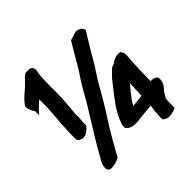

<svg xmlns="http://www.w3.org/2000/svg" viewBox="-194 -940 1110 1110"><g transform="rotate(-45 361.0 -385.0)"><path d="M29 -628C28 -606 42 -582 50 -572V-540L76 -567C88 -580 101 -591 115 -604V-556C115 -517 110 -478 108 -439C106 -425 104 -413 105 -394C105 -383 104 -374 103 -361C101 -341 103 -319 102 -304V-288L104 -285C118 -257 157 -263 174 -279C178 -282 189 -289 197 -301L200 -304V-309C200 -317 201 -325 201 -336L203 -359C204 -367 204 -376 203 -385C203 -399 204 -411 206 -426C210 -471 214 -516 214 -565V-603C214 -644 214 -686 220 -719C225 -734 226 -754 208 -765L205 -767H201C191 -768 165 -774 150 -755L123 -728C98 -700 56 -674 31 -635L29 -632ZM114 -94C108 -81 90 -36 123 -27L125 -26H128C157 -27 179 -34 198 -45C223 -94 264 -161 293 -211C309 -238 328 -264 345 -292C366 -325 399 -383 419 -419C443 -461 471 -498 496 -542C516 -577 542 -621 564 -656L589 -697L587 -703C581 -726 547 -739 521 -725L487 -715C470 -687 443 -643 427 -614L410 -585C395 -558 378 -535 360 -507C329 -458 296 -392 264 -345C215 -266 160 -178 115 -95ZM349 -136C365 -114 392 -107 423 -110C461 -114 505 -119 546 -122C546 -120 545 -117 544 -113V-111C543 -103 539 -87 539 -74V-65C538 -58 537 -50 537 -40V-18C547 -10 556 -1 577 -1C600 -1 618 -8 634 -15V-44C634 -55 635 -64 635 -77C635 -80 636 -86 637 -92C644 -102 651 -111 658 -127C674 -140 698 -169 691 -206L688 -209C676 -223 659 -223 645 -222V-231C646 -289 647 -341 651 -393V-394C651 -411 660 -441 642 -462L639 -466C604 -472 579 -454 563 -443C554 -442 546 -437 540 -433L530 -423C513 -407 500 -394 484 -373C438 -311 380 -252 352 -166L349 -161ZM474 -192C484 -216 496 -229 516 -255C531 -273 539 -285 552 -298C551 -266 549 -235 548 -200C526 -197 499 -195 474 -192Z"/></g></svg>

Font: Hussar Pisanka
Style: Bd
Weight: 700
Designer: Robert Jablonski
Foundry: Cannot Into Space Fonts
Version: Version 1.070